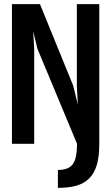

<svg xmlns="http://www.w3.org/2000/svg" viewBox="-20 -714 540 932"><path d="M261 111Q314 111 334 82Q354 53 354 -16L161 -479L141 -563L146 -477V-16H38V-694H174L335 -299L358 -206L353 -297V-694H462V-16Q462 47 449.5 88Q437 129 411.5 153.5Q386 178 348.5 188Q311 198 261 198Z"/></svg>

Font: D2Coding ligature
Style: Bold
Weight: 700
Monospace: yes
Designer: Yong-Rak Park; Jeong-Hwan Yoon; Sang-Min Lee;
Foundry: NHN Corporation
Version: Version 1.3.2; Build 20180524